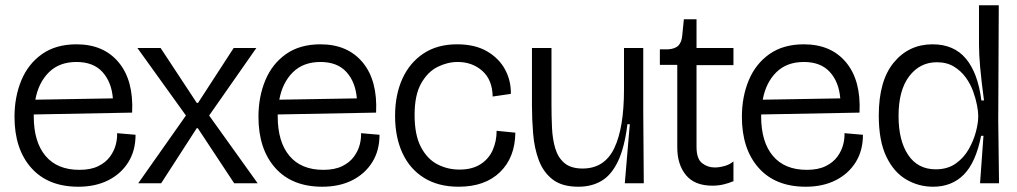

<svg xmlns="http://www.w3.org/2000/svg" viewBox="-20 -695 3856 728"><path d="M277 13Q162 13 98.5 -58.5Q35 -130 35 -252Q35 -328 61 -390.5Q87 -453 139.5 -490Q192 -527 270 -527Q373 -527 430 -458.5Q487 -390 481 -268L108 -261Q108 -258 108 -254Q108 -157 152.5 -104Q197 -51 281 -51Q324 -51 352.5 -65Q381 -79 397 -101Q413 -123 419 -146.5Q425 -170 424 -190L494 -184Q494 -124 466.5 -80Q439 -36 390.5 -11.5Q342 13 277 13ZM270 -460Q205 -460 165.5 -421Q126 -382 114 -317L408 -322Q403 -384 368.5 -422Q334 -460 270 -460Z M504 0 685 -257 501 -513H589L726 -305H731L866 -513H952L773 -257L957 0H868L730 -209H726L591 0Z M1202 13Q1087 13 1023.5 -58.5Q960 -130 960 -252Q960 -328 986 -390.5Q1012 -453 1064.5 -490Q1117 -527 1195 -527Q1298 -527 1355 -458.5Q1412 -390 1406 -268L1033 -261Q1033 -258 1033 -254Q1033 -157 1077.5 -104Q1122 -51 1206 -51Q1249 -51 1277.5 -65Q1306 -79 1322 -101Q1338 -123 1344 -146.5Q1350 -170 1349 -190L1419 -184Q1419 -124 1391.5 -80Q1364 -36 1315.5 -11.5Q1267 13 1202 13ZM1195 -460Q1130 -460 1090.5 -421Q1051 -382 1039 -317L1333 -322Q1328 -384 1293.5 -422Q1259 -460 1195 -460Z M1719 13Q1642 13 1588 -20.5Q1534 -54 1506 -114.5Q1478 -175 1478 -256Q1478 -335 1505.5 -396Q1533 -457 1585.5 -492Q1638 -527 1713 -527Q1781 -527 1826.5 -500.5Q1872 -474 1895 -431.5Q1918 -389 1917 -339L1848 -329Q1847 -392 1809 -426Q1771 -460 1715 -460Q1677 -460 1639.5 -441.5Q1602 -423 1577 -379Q1552 -335 1552 -259Q1552 -183 1576 -137.5Q1600 -92 1638.5 -72Q1677 -52 1722 -52Q1770 -52 1801.5 -72Q1833 -92 1848 -125.5Q1863 -159 1863 -199L1934 -192Q1933 -98 1876 -42.5Q1819 13 1719 13Z M2173 13Q2111 13 2075.5 -14.5Q2040 -42 2023 -87.5Q2006 -133 2001.5 -187.5Q1997 -242 1997 -295V-513H2071V-300Q2071 -254 2073 -210.5Q2075 -167 2085.5 -132Q2096 -97 2120.5 -76.5Q2145 -56 2189 -56Q2272 -56 2309 -133Q2346 -210 2346 -356V-513H2419V-271L2421 0H2349L2368 -224H2359Q2348 -135 2323 -83Q2298 -31 2260.5 -9Q2223 13 2173 13Z M2681 9Q2614 9 2581 -31Q2548 -71 2548 -136V-449H2482V-508H2514Q2541 -510 2553 -523Q2565 -536 2567 -562L2573 -622H2621V-513H2761V-448H2621V-138Q2621 -93 2642 -76.5Q2663 -60 2690 -60Q2707 -60 2727 -65.5Q2747 -71 2761 -83V-8Q2742 0 2722.5 4.5Q2703 9 2681 9Z M3035 13Q2920 13 2856.5 -58.5Q2793 -130 2793 -252Q2793 -328 2819 -390.5Q2845 -453 2897.5 -490Q2950 -527 3028 -527Q3131 -527 3188 -458.5Q3245 -390 3239 -268L2866 -261Q2866 -258 2866 -254Q2866 -157 2910.5 -104Q2955 -51 3039 -51Q3082 -51 3110.5 -65Q3139 -79 3155 -101Q3171 -123 3177 -146.5Q3183 -170 3182 -190L3252 -184Q3252 -124 3224.5 -80Q3197 -36 3148.5 -11.5Q3100 13 3035 13ZM3028 -460Q2963 -460 2923.5 -421Q2884 -382 2872 -317L3166 -322Q3161 -384 3126.5 -422Q3092 -460 3028 -460Z M3518 13Q3463 13 3416 -14.5Q3369 -42 3340.5 -101.5Q3312 -161 3312 -257Q3312 -389 3369 -458Q3426 -527 3516 -527Q3597 -527 3642.5 -472.5Q3688 -418 3701 -314H3711Q3701 -389 3696.5 -439Q3692 -489 3692 -527V-675H3767L3765 -238L3768 0H3696L3709 -180H3700Q3680 -79 3634.5 -33Q3589 13 3518 13ZM3528 -53Q3573 -53 3604 -75Q3635 -97 3653.5 -130Q3672 -163 3680.5 -196Q3689 -229 3689 -251V-259Q3689 -272 3684.5 -296Q3680 -320 3670 -348Q3660 -376 3642 -401Q3624 -426 3597 -442.5Q3570 -459 3532 -459Q3468 -459 3427.5 -406Q3387 -353 3387 -255Q3387 -162 3423.5 -107.5Q3460 -53 3528 -53Z"/></svg>

Font: Bricolage Grotesque 48pt Light
Style: Regular
Weight: 300
Designer: Mathieu Triay
Foundry: Atelier Triay
Version: Version 1.000; ttfautohint (v1.8.4.7-5d5b);gftools[0.9.32]